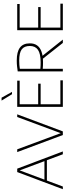

<svg xmlns="http://www.w3.org/2000/svg" viewBox="812 -1652 839 2504"><g transform="rotate(-90 1232.0 -399.5)"><path d="M17 0 240.5 -595H285L509.5 0H472.5L257.5 -576H267.5L52 0ZM117 -208 126.5 -240H399.5L408.5 -208Z M723.5 0 501 -595H537L751 -19H744.5L958.5 -595H993.5L771 0Z M1091 0V-595H1432.5V-563H1125V-32H1437V0ZM1117.5 -289.5V-321.5H1393V-289.5ZM1256 -663 1172.5 -799H1210.5L1286 -663Z M1553.5 0V-588.5Q1584.5 -593.5 1619.5 -597.2Q1654.5 -601 1696.5 -601Q1809 -601 1864 -559.2Q1919 -517.5 1919 -432Q1920 -374.5 1892.5 -335.8Q1865 -297 1809.8 -277.8Q1754.5 -258.5 1673 -258.5Q1651.5 -258.5 1629 -259.2Q1606.5 -260 1587.5 -262V0ZM1924.5 0 1702.5 -281H1744.5L1968 0ZM1671.5 -289.5Q1784.5 -289.5 1834.8 -324.5Q1885 -359.5 1885 -430.5Q1885 -503 1840.8 -536Q1796.5 -569 1695 -569Q1663 -569 1638.2 -567Q1613.5 -565 1587.5 -561V-293Q1612 -291 1629.8 -290.2Q1647.5 -289.5 1671.5 -289.5Z M2090.5 0V-595H2432V-563H2124.5V-32H2436.5V0ZM2117 -289.5V-321.5H2392.5V-289.5Z"/></g></svg>

Font: Encode Sans SC SemiCondensed Thin
Style: Regular
Weight: 250
Width: 4
Designer: Multiple Designers
Foundry: Impallari Type
Version: Version 3.002